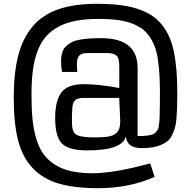

<svg xmlns="http://www.w3.org/2000/svg" viewBox="-20 -818 1000 1006"><path d="M300 -495Q300 -522 306 -542.5Q312 -563 326 -576Q340 -589 357 -597.5Q374 -606 400 -610.5Q426 -615 451 -616.5Q476 -618 511 -618Q701 -618 701 -461V-105Q770 -105 788 -118Q795 -123 798.5 -127.5Q802 -132 806 -138Q810 -144 811.5 -155Q813 -166 814.5 -177.5Q816 -189 816.5 -213.5Q817 -238 817.5 -261.5Q818 -285 818 -327Q818 -383 815.5 -425Q813 -467 807 -507.5Q801 -548 790 -576Q779 -604 761.5 -629Q744 -654 720.5 -670Q697 -686 664.5 -697.5Q632 -709 591 -714Q550 -719 497 -719Q429 -719 377 -709Q325 -699 285.5 -677.5Q246 -656 219.5 -625Q193 -594 176 -548.5Q159 -503 152 -448Q145 -393 145 -322Q145 -248 150.5 -192.5Q156 -137 170.5 -89.5Q185 -42 208 -10.5Q231 21 266.5 44Q302 67 349.5 78Q397 89 460 90Q577 90 767 38L790 109Q656 168 495 168Q370 168 287 143.5Q204 119 150.5 62Q97 5 74.5 -84Q52 -173 52 -306Q52 -436 75.5 -527Q99 -618 151 -679.5Q203 -741 286 -769.5Q369 -798 488 -798Q552 -798 604 -792Q656 -786 698 -772.5Q740 -759 771 -739.5Q802 -720 826 -691Q850 -662 866 -626.5Q882 -591 891.5 -544Q901 -497 905 -444Q909 -391 909 -323Q909 -282 908 -254Q907 -226 904.5 -196Q902 -166 896 -146.5Q890 -127 880.5 -108Q871 -89 857 -78Q843 -67 823.5 -58.5Q804 -50 778.5 -46Q753 -42 720 -42Q646 -42 639 -104Q623 -30 436 -30Q340 -30 304.5 -66Q269 -102 269 -200Q269 -292 302.5 -334.5Q336 -377 419 -377Q495 -377 605 -357V-468Q605 -492 601.5 -506.5Q598 -521 588.5 -528Q579 -535 568 -537.5Q557 -540 537 -540H435Q410 -540 396.5 -528Q383 -516 383 -484Q383 -458 385 -441H305Q300 -470 300 -495ZM481 -98Q522 -98 547.5 -102.5Q573 -107 586.5 -118.5Q600 -130 605 -145Q610 -160 610 -184Q610 -199 607.5 -241.5Q605 -284 605 -305H504Q489 -305 465 -305Q441 -305 433 -305Q421 -305 413 -305Q405 -305 397 -303Q389 -301 384 -299.5Q379 -298 374.5 -293.5Q370 -289 367.5 -285.5Q365 -282 362.5 -273Q360 -264 359.5 -257Q359 -250 358 -235.5Q357 -221 357 -210Q357 -199 357 -179Q357 -158 359.5 -146Q362 -134 368.5 -123.5Q375 -113 389 -108Q403 -103 425 -100.5Q447 -98 481 -98Z"/></svg>

Font: Myanmar Chatu
Style: Regular
Weight: 400
Designer: Danh Hong
Foundry: Google Inc.
Version: Version 2.00 November 20, 2015